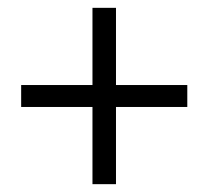

<svg xmlns="http://www.w3.org/2000/svg" viewBox="-20 -575 532 490"><path d="M216 -302H34V-358H216V-555H276V-358H458V-302H276V-105H216Z"/></svg>

Font: Assistant-zap
Style: zap
Weight: 400
Designer: Hebrew By Ben Nathan, Latin by Paul Hunt
Version: Version 2.001